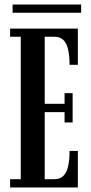

<svg xmlns="http://www.w3.org/2000/svg" viewBox="-20 -826 402 846"><path d="M24.5 0V-36.5H71.5V-664H24.5V-700H323V-540.5H286.5Q286.5 -581 280 -608.5Q273.5 -636 259 -650Q244.5 -664 219.5 -664H177V-368.5H264.5V-415.5H300V-286.5H264.5V-332H177V-36.5H219.5Q244.5 -36.5 259 -50.8Q273.5 -65 280 -92.8Q286.5 -120.5 286.5 -161H323V0ZM35.5 -770V-806H337.5V-770Z"/></svg>

Font: Imbue Thin 10pt SemiBold
Style: Regular
Weight: 600
Version: Version 1.102